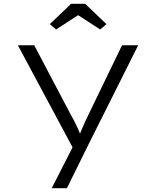

<svg xmlns="http://www.w3.org/2000/svg" viewBox="-20 -760 821 1010"><path d="M252 230 377 -15 382 53 74 -522H160L348 -165Q371 -124 387.5 -88.5Q404 -53 413 -22L390 -31Q401 -58 414 -88.5Q427 -119 444 -154L622 -522H707L446 -1L332 230ZM275 -605 242 -633 354 -740H428L540 -633L507 -605L376 -690H406Z"/></svg>

Font: Lexend Mega Light
Style: Regular
Weight: 300
Version: Version 1.007